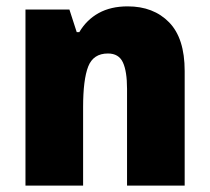

<svg xmlns="http://www.w3.org/2000/svg" viewBox="-20 -583 658 603"><path d="M381 -563Q462 -563 511 -513Q560 -463 560 -360V0H379V-304Q379 -359 366 -387Q353 -415 319 -415Q273 -415 257 -374Q241 -333 241 -246V0H60V-553H198L221 -482H229Q252 -521 290 -542Q328 -563 381 -563Z"/></svg>

Font: Noto Sans Ethiopic SemiCondensed Black
Style: Regular
Weight: 900
Width: 4
Designer: Monotype Design Team
Foundry: Monotype Imaging Inc.
Version: Version 2.102; ttfautohint (v1.8.4.7-5d5b)